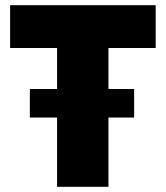

<svg xmlns="http://www.w3.org/2000/svg" viewBox="-20 -720 639 740"><path d="M200 -267H95V-377H200V-535H19V-700H580V-535H398V-377H497V-267H398V0H200Z"/></svg>

Font: Chess Sans ExtraBold
Style: Regular
Weight: 800
Designer: Wolf Bōese
Foundry: Wolf Bōese
Version: Version 7.223